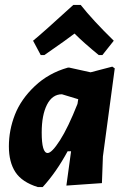

<svg xmlns="http://www.w3.org/2000/svg" viewBox="-20 -748 511 778"><path d="M145 -525 114 -583Q150 -612 277 -728H307Q356 -666 441 -583L395 -525H380Q320 -574 282 -612Q258 -593 160 -525ZM255 -474H261L347 -455L435 -478L445 -471L397 -114L393 -6L249 4L268 -135H254Q208 -50 153 10H133Q69 -10 42.5 -50.5Q16 -91 16 -155Q16 -221 40.5 -283.5Q65 -346 121 -399Q177 -452 255 -474ZM149 -211Q149 -128 173 -128Q190 -128 223 -179.5Q256 -231 294 -327L297 -346L231 -366Q192 -366 170.5 -324Q149 -282 149 -211Z"/></svg>

Font: Alegreya Sans ExtraBold
Style: Italic
Weight: 800
Italic angle: -7°
Designer: Juan Pablo del Peral
Foundry: Huerta Tipografica
Version: Version 2.007